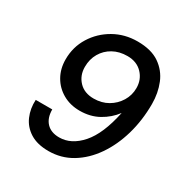

<svg xmlns="http://www.w3.org/2000/svg" viewBox="-166 -848 961 996"><g transform="rotate(30 314.5 -350.0)"><path d="M376 -712Q458 -712 507.5 -678Q557 -644 579.5 -588.5Q602 -533 602 -468Q602 -370 577 -283.5Q552 -197 506 -130.5Q460 -64 397 -26Q334 12 258 12Q191 12 148 -15Q105 -42 85.5 -87Q66 -132 69 -185H168Q168 -134 195 -105.5Q222 -77 271 -77Q343 -77 401.5 -143.5Q460 -210 489 -349Q456 -305 406.5 -277.5Q357 -250 294 -250Q237 -250 192.5 -275.5Q148 -301 123 -345Q98 -389 98 -445Q98 -519 135.5 -579.5Q173 -640 236 -676Q299 -712 376 -712ZM368 -620Q320 -620 283 -599.5Q246 -579 225 -543Q204 -507 204 -461Q204 -410 236.5 -375.5Q269 -341 325 -341Q373 -341 410 -362.5Q447 -384 469 -420Q491 -456 491 -499Q491 -550 457.5 -585Q424 -620 368 -620Z"/></g></svg>

Font: DeepMind Sans Medium
Style: Italic
Weight: 500
Italic angle: -10°
Designer: Jonny Pinhorn / Modifications: Colophon Foundry
Foundry: Colophon Foundry
Version: Version 1.002; ttfautohint (v1.8.2)